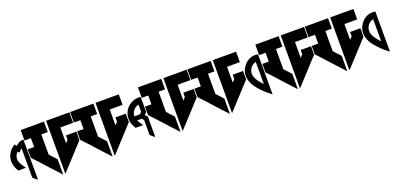

<svg xmlns="http://www.w3.org/2000/svg" viewBox="-0 -1477 4527 2209"><g transform="rotate(-20 2263.5 -372.5)"><path d="M135 -269C94 -320 73 -361 73 -394C73 -425 84 -452 106 -475L124 -458C139 -475 152 -488 164 -495V-136C185 -118 199 -106 206 -101C213 -96 217 -93 218 -92V-583C215 -584 212 -584 209 -584C194 -583 179 -580 165 -573C148 -564 134 -553 122 -540L105 -564C78 -551 56 -532 38 -507C13 -474 0 -437 0 -395C0 -354 14 -312 41 -269Z M226 -697V-569H305V-461H226V-358L305 -273L314 -263L359 -213L437 -128L511 -48V-236L432 -322V-569H511V-697ZM537 -697V-569V-236V-48L611 -128L822 -358V-461H695V-408L665 -376V-569H822V-697H665Z M831 -697V-569H910V-461H831V-358L910 -273L919 -263L964 -213L1042 -128L1116 -48V-236L1037 -322V-569H1116V-697ZM1142 -697V-569V-236V-48L1216 -128L1427 -358V-461H1300V-408L1270 -376V-569H1427V-697H1270Z M1600 -509V-420L1577 -398H1510C1510 -432 1523 -460 1549 -483C1564 -496 1581 -504 1600 -509ZM1654 -583C1645 -584 1635 -585 1626 -585C1597 -585 1568 -578 1541 -564C1505 -546 1477 -519 1458 -483C1443 -456 1436 -424 1436 -388C1436 -351 1450 -312 1477 -269H1571C1550 -296 1534 -320 1523 -343H1577L1600 -321V-136C1621 -118 1635 -106 1642 -101C1649 -96 1653 -93 1654 -92V-343L1626 -370L1654 -398Z M1662 -697V-569H1741V-461H1662V-358L1741 -273L1750 -263L1795 -213L1873 -128L1947 -48V-236L1868 -322V-569H1947V-697ZM1973 -697V-569V-236V-48L2047 -128L2258 -358V-461H2131V-408L2101 -376V-569H2258V-697H2101Z M2267 -697V-569H2346V-461H2267V-358L2346 -273L2355 -263L2400 -213L2478 -128L2552 -48V-236L2473 -322V-569H2552V-697ZM2578 -697V-569V-236V-48L2652 -128L2863 -358V-461H2736V-408L2706 -376V-569H2863V-697H2706Z M3090 -583C3078 -585 3067 -586 3057 -586C3004 -586 2960 -565 2923 -524C2889 -486 2872 -444 2872 -398C2872 -380 2875 -362 2880 -343C2889 -308 2907 -273 2934 -240C2975 -189 3023 -142 3078 -101C3086 -96 3090 -93 3090 -92ZM3036 -509V-237C2976 -300 2946 -353 2946 -394C2946 -423 2955 -448 2972 -469C2989 -490 3011 -503 3036 -509Z M3099 -697V-569H3178V-461H3099V-358L3178 -273L3187 -263L3232 -213L3310 -128L3384 -48V-236L3305 -322V-569H3384V-697ZM3410 -697V-569V-236V-48L3484 -128L3695 -358V-461H3568V-408L3538 -376V-569H3695V-697H3538Z M3704 -697V-569H3783V-461H3704V-358L3783 -273L3792 -263L3837 -213L3915 -128L3989 -48V-236L3910 -322V-569H3989V-697ZM4015 -697V-569V-236V-48L4089 -128L4300 -358V-461H4173V-408L4143 -376V-569H4300V-697H4143Z M4527 -583C4515 -585 4504 -586 4494 -586C4441 -586 4397 -565 4360 -524C4326 -486 4309 -444 4309 -398C4309 -380 4312 -362 4317 -343C4326 -308 4344 -273 4371 -240C4412 -189 4460 -142 4515 -101C4523 -96 4527 -93 4527 -92ZM4473 -509V-237C4413 -300 4383 -353 4383 -394C4383 -423 4392 -448 4409 -469C4426 -490 4448 -503 4473 -509Z"/></g></svg>

Font: ABC-Love-Monogram
Style: Regular
Weight: 400
Designer: Sadat Fauzi
Foundry: Intuisi Creative
Version: Version 001.000